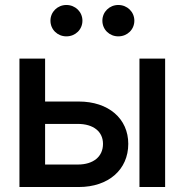

<svg xmlns="http://www.w3.org/2000/svg" viewBox="-20 -751 741 771"><path d="M296.4 -343.3H161.1V-515.6H58.1V0H296.4C415.5 0 495.1 -69.8 495.1 -173.3C495.1 -274.9 415.5 -343.3 296.4 -343.3ZM540 -515.6V0H643.1V-515.6ZM292.5 -90.3H161.1V-253.4H292.5C355 -253.4 393.6 -222.7 393.6 -173.3C393.6 -122.1 355 -90.3 292.5 -90.3ZM455.1 -605C491.2 -605 519.5 -632.3 519.5 -668C519.5 -703.1 491.2 -731 455.1 -731C419.4 -731 391.1 -703.1 391.1 -668C391.1 -632.3 419.4 -605 455.1 -605ZM246.6 -605C282.7 -605 311 -632.3 311 -668C311 -703.1 282.7 -731 246.6 -731C210.9 -731 182.6 -703.1 182.6 -668C182.6 -632.3 210.9 -605 246.6 -605Z"/></svg>

Font: Inteeer Medium
Style: Regular
Weight: 500
Designer: Rasmus Andersson
Foundry: rsms
Version: Version 4.001;Glyphs 3.4 (3402)